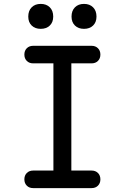

<svg xmlns="http://www.w3.org/2000/svg" viewBox="-20 -965 640 985"><path d="M346 -90H450Q470 -90 482.5 -77.5Q495 -65 495 -45Q495 -25 482.5 -12.5Q470 0 450 0H150Q130 0 117.5 -12.5Q105 -25 105 -45Q105 -65 117.5 -77.5Q130 -90 150 -90H254V-640H150Q130 -640 117.5 -652.5Q105 -665 105 -685Q105 -705 117.5 -717.5Q130 -730 150 -730H450Q470 -730 482.5 -717.5Q495 -705 495 -685Q495 -665 482.5 -652.5Q470 -640 450 -640H346ZM411 -817Q382 -817 364.5 -834Q347 -851 347 -880Q347 -910 364.5 -927.5Q382 -945 411 -945Q440 -945 457.5 -927.5Q475 -910 475 -880Q475 -851 457.5 -834Q440 -817 411 -817ZM189 -817Q160 -817 142.5 -834Q125 -851 125 -880Q125 -910 142.5 -927.5Q160 -945 189 -945Q218 -945 235.5 -927.5Q253 -910 253 -880Q253 -851 235.5 -834Q218 -817 189 -817Z"/></svg>

Font: Maple Mono NL
Style: Regular
Weight: 400
Monospace: yes
Designer: subframe7536
Version: Version 7.000